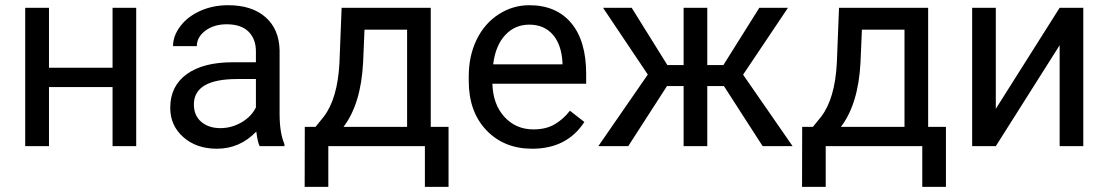

<svg xmlns="http://www.w3.org/2000/svg" viewBox="-20 -558 4232 733"><path d="M500 0H409.7V-225.6H167V0H76.2V-528.3H167V-299.3H409.7V-528.3H500Z M629.9 0ZM971.2 0Q963.4 -15.6 958.5 -55.7Q895.5 9.8 808.1 9.8Q730 9.8 679.9 -34.4Q629.9 -78.6 629.9 -146.5Q629.9 -229 692.6 -274.7Q755.4 -320.3 869.1 -320.3H957V-361.8Q957 -409.2 928.7 -437.3Q900.4 -465.3 845.2 -465.3Q796.9 -465.3 764.2 -440.9Q731.4 -416.5 731.4 -381.8H640.6Q640.6 -421.4 668.7 -458.3Q696.8 -495.1 744.9 -516.6Q793 -538.1 850.6 -538.1Q941.9 -538.1 993.7 -492.4Q1045.4 -446.8 1047.4 -366.7V-123.5Q1047.4 -50.8 1065.9 -7.8V0ZM821.3 -68.8Q863.8 -68.8 901.9 -90.8Q939.9 -112.8 957 -147.9V-256.3H886.2Q720.2 -256.3 720.2 -159.2Q720.2 -116.7 748.5 -92.8Q776.9 -68.8 821.3 -68.8Z M1184.6 -73.7 1215.8 -112.3Q1268.6 -180.7 1275.9 -317.4L1284.2 -528.3H1624.5V-73.7H1692.4V155.3H1602.1V0H1233.4V155.3H1143.1L1143.6 -73.7ZM1291.5 -73.7H1534.2V-444.8H1371.6L1366.2 -318.8Q1357.9 -161.1 1291.5 -73.7Z M1769.5 0ZM2011.7 9.8Q1904.3 9.8 1836.9 -60.8Q1769.5 -131.3 1769.5 -249.5V-266.1Q1769.5 -344.7 1799.6 -406.5Q1829.6 -468.3 1883.5 -503.2Q1937.5 -538.1 2000.5 -538.1Q2103.5 -538.1 2160.6 -470.2Q2217.8 -402.3 2217.8 -275.9V-238.3H1859.9Q1861.8 -160.2 1905.5 -112.1Q1949.2 -64 2016.6 -64Q2064.5 -64 2097.7 -83.5Q2130.9 -103 2155.8 -135.3L2210.9 -92.3Q2144.5 9.8 2011.7 9.8ZM2000.5 -463.9Q1945.8 -463.9 1908.7 -424.1Q1871.6 -384.3 1862.8 -312.5H2127.4V-319.3Q2123.5 -388.2 2090.3 -426Q2057.1 -463.9 2000.5 -463.9Z M2743.7 -229.5H2680.2V0H2589.8V-229.5H2526.4L2378.4 0H2264.2L2453.1 -273.4L2282.2 -528.3H2391.6L2527.8 -309.6H2589.8V-528.3H2680.2V-309.6H2741.7L2878.9 -528.3H2988.3L2816.9 -272.9L3005.9 0H2891.6Z M3083.5 -73.7 3114.7 -112.3Q3167.5 -180.7 3174.8 -317.4L3183.1 -528.3H3523.4V-73.7H3591.3V155.3H3501V0H3132.3V155.3H3042L3042.5 -73.7ZM3190.4 -73.7H3433.1V-444.8H3270.5L3265.1 -318.8Q3256.8 -161.1 3190.4 -73.7Z M4025.4 -528.3H4115.7V0H4025.4V-385.3L3781.7 0H3691.4V-528.3H3781.7V-142.6Z"/></svg>

Font: Roboto
Style: Regular
Weight: 400
Designer: Google
Version: Version 2.134; 2016; ttfautohint (v1.6)